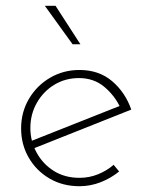

<svg xmlns="http://www.w3.org/2000/svg" viewBox="-20 -637 517 664"><path d="M255 7Q197 7 151.5 -19.5Q106 -46 79.5 -91.5Q53 -137 53 -193Q53 -249 80 -295Q107 -341 153 -368Q199 -395 255 -395Q322 -395 367.5 -356.5Q413 -318 434 -258L92 -122L82 -147L405 -275L397 -263Q378 -305 341.5 -336Q305 -367 253 -367Q206 -367 168 -344Q130 -321 107.5 -281.5Q85 -242 85 -194Q85 -149 106.5 -109.5Q128 -70 166 -46Q204 -22 255 -22Q289 -22 319.5 -34.5Q350 -47 373 -67L392 -44Q364 -21 328.5 -7Q293 7 255 7ZM135 -617H172L258 -484H231Z"/></svg>

Font: Josefin Sans Thin ExtraLight
Style: Regular
Weight: 250
Version: Version 2.001